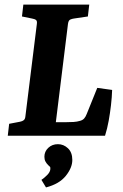

<svg xmlns="http://www.w3.org/2000/svg" viewBox="-20 -593 538 839"><path d="M405 -209 470 -200Q469 -168 465 -133.5Q461 -99 455 -65.5Q449 -32 439 0H14L20 -52L67 -61Q78 -63 84 -68Q90 -73 91 -85L141 -488Q143 -501 137.5 -505.5Q132 -510 120 -512L76 -521L82 -573H370L364 -521L303 -512Q295 -511 287 -507.5Q279 -504 277 -488L224 -59H266Q286 -59 301.5 -60Q317 -61 330 -65Q341 -68 347.5 -75Q354 -82 359 -95ZM181 226 161 193Q173 185 186 172Q199 159 200 146Q201 138 197.5 135Q194 132 190 128Q183 121 178.5 112.5Q174 104 174 92Q174 69 191 53Q208 37 233 37Q258 37 277 55Q296 73 296 106Q296 140 267.5 175.5Q239 211 181 226Z"/></svg>

Font: Yrsa
Style: Bold Italic
Weight: 700
Italic angle: -7.10001°
Version: Version 2.004